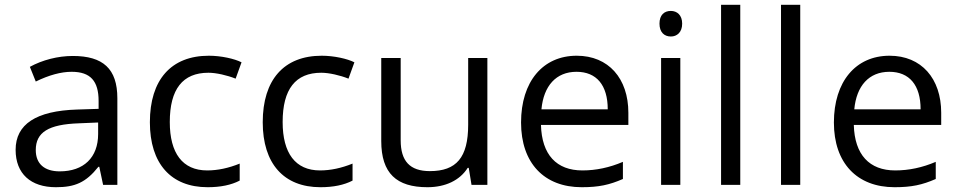

<svg xmlns="http://www.w3.org/2000/svg" viewBox="-20 -780 4043 810"><path d="M475.1 0H415L398.9 -76.2H395C341.8 -9.3 295.4 9.8 215.8 9.8C109.9 9.8 45.9 -46.9 45.9 -147.9C45.9 -255.9 132.3 -312.5 305.2 -317.9L396 -320.8V-354C396 -438 361.8 -477.1 282.2 -477.1C237.8 -477.1 187 -463.4 130.9 -436L106 -498C158.7 -526.9 224.1 -543.9 287.1 -543.9C414.6 -543.9 475.1 -490.2 475.1 -365.2ZM394 -263.2 313 -259.8C184.1 -255.4 130.9 -221.7 130.9 -147C130.9 -88.4 168 -57.1 231.9 -57.1C333 -57.1 394 -115.2 394 -214.8Z M974.1 -448.2C938.5 -462.4 892.1 -473.1 859.4 -473.1C750.5 -473.1 696.3 -403.8 696.3 -265.1C696.3 -133.8 750 -61 854 -61C898.4 -61 944.3 -70.8 991.2 -89.8V-18.1C955.6 0.5 910.2 9.8 856 9.8C701.2 9.8 612.3 -89.8 612.3 -264.2C612.3 -443.4 701.7 -544.9 861.3 -544.9C912.6 -544.9 969.7 -532.2 999 -517.1Z M1450.2 -448.2C1414.6 -462.4 1368.2 -473.1 1335.4 -473.1C1226.6 -473.1 1172.4 -403.8 1172.4 -265.1C1172.4 -133.8 1226.1 -61 1330.1 -61C1374.5 -61 1420.4 -70.8 1467.3 -89.8V-18.1C1431.6 0.5 1386.2 9.8 1332 9.8C1177.2 9.8 1088.4 -89.8 1088.4 -264.2C1088.4 -443.4 1177.7 -544.9 1337.4 -544.9C1388.7 -544.9 1445.8 -532.2 1475.1 -517.1Z M1588.4 -535.2H1670.4V-188C1670.4 -100.6 1709 -58.1 1793.5 -58.1C1905.3 -58.1 1955.1 -115.2 1955.1 -253.9V-535.2H2036.1V0H1969.2L1957.5 -71.8H1953.1C1919.9 -19 1858.9 9.8 1783.2 9.8C1652.8 9.8 1588.4 -48.8 1588.4 -185.1Z M2630.9 -252.9H2262.2C2265.6 -127.4 2327.6 -61 2437 -61C2494.6 -61 2551.8 -73.2 2607.9 -97.2V-24.9C2550.8 0 2506.3 9.8 2434.1 9.8C2275.9 9.8 2178.2 -91.8 2178.2 -263.2C2178.2 -435.5 2270 -544.9 2413.1 -544.9C2547.4 -544.9 2630.9 -448.7 2630.9 -304.2ZM2543.9 -318.8C2543.9 -420.9 2496.6 -477.1 2412.1 -477.1C2326.2 -477.1 2273.4 -418 2264.2 -318.8Z M2762.2 -680.2C2762.2 -717.3 2782.7 -733.9 2810.1 -733.9C2835.9 -733.9 2857.9 -716.8 2857.9 -680.2C2857.9 -643.6 2835.9 -626 2810.1 -626C2782.7 -626 2762.2 -643.6 2762.2 -680.2ZM2769 -535.2H2850.1V0H2769Z M3022 -759.8H3103V0H3022Z M3274.9 -759.8H3356V0H3274.9Z M3950.7 -252.9H3582C3585.4 -127.4 3647.5 -61 3756.8 -61C3814.5 -61 3871.6 -73.2 3927.7 -97.2V-24.9C3870.6 0 3826.2 9.8 3753.9 9.8C3595.7 9.8 3498 -91.8 3498 -263.2C3498 -435.5 3589.8 -544.9 3732.9 -544.9C3867.2 -544.9 3950.7 -448.7 3950.7 -304.2ZM3863.8 -318.8C3863.8 -420.9 3816.4 -477.1 3731.9 -477.1C3646 -477.1 3593.3 -418 3584 -318.8Z"/></svg>

Font: OpenSansEmoji
Style: Regular
Weight: 400
Foundry: MorbZ
Version: Version 1.000;PS 001.000;hotconv 1.0.70;makeotf.lib2.5.58329